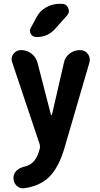

<svg xmlns="http://www.w3.org/2000/svg" viewBox="-20 -790 540 1037"><path d="M302.7 -769.5H313.5Q337.9 -769.5 348.1 -747.1Q358.4 -724.6 341.8 -706.1L278.3 -634.8Q238.3 -589.8 177.7 -589.8Q156.2 -589.8 146.5 -606.9Q136.7 -624 147.5 -641.6L176.8 -696.3Q194.3 -730.5 228.5 -750Q262.7 -769.5 302.7 -769.5ZM412.1 -519.5Q439.5 -519.5 454.6 -498.5Q469.7 -477.5 462.9 -452.1L328.1 9.8Q296.9 115.2 245.6 165.5Q194.3 215.8 110.4 226.6Q86.9 229.5 69.8 212.9Q52.7 196.3 52.7 171.9Q52.7 148.4 68.8 132.3Q85 116.2 110.4 110.4Q145.5 102.5 164.6 79.1Q183.6 55.7 195.3 11.7Q197.3 2 194.3 -10.7L45.9 -453.1Q37.1 -478.5 52.7 -499Q68.4 -519.5 93.8 -519.5Q125 -519.5 149.9 -500.5Q174.8 -481.4 182.6 -451.2L254.9 -170.9Q254.9 -168.9 257.3 -168.9Q259.8 -168.9 260.7 -170.9L325.2 -451.2Q331.1 -481.4 356 -500.5Q380.9 -519.5 412.1 -519.5Z"/></svg>

Font: Rounded-X Mgen+ 2m bold
Style: Bold
Weight: 700
Designer: [Source Han Sans]
Ryoko NISHIZUKA  (kana & ideographs); Paul D. Hunt (Latin, Greek & Cyrillic); Wenlong ZHANG  (bopomofo
Version: Version 1.059.20150602